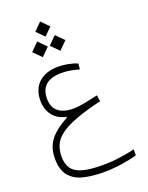

<svg xmlns="http://www.w3.org/2000/svg" viewBox="-190 -862 966 1252"><g transform="rotate(-20 293.0 -235.5)"><path d="M306.6 297.4Q226.1 297.4 165.3 282Q104.5 266.6 70.3 225.1Q36.1 183.6 36.1 105.5Q36.1 25.4 79.1 -26.6Q122.1 -78.6 199.7 -118.2V-126Q140.6 -137.2 108.4 -179.4Q76.2 -221.7 76.2 -282.2Q76.2 -362.3 125.5 -406.7Q174.8 -451.2 260.3 -451.2Q294.4 -451.2 330.3 -444.1Q366.2 -437 392.1 -425.8L388.2 -385.7Q359.4 -394 329.3 -399.7Q299.3 -405.3 269 -405.3Q193.4 -405.3 157.2 -373.3Q121.1 -341.3 121.1 -278.8Q121.1 -220.2 157.2 -190.2Q193.4 -160.2 261.7 -160.2Q295.9 -160.2 338.9 -168.5Q381.8 -176.8 435.1 -189L440.9 -146Q329.6 -119.6 258.8 -92.5Q188 -65.4 149.4 -35.4Q110.8 -5.4 95.9 29.8Q81.1 64.9 81.1 106.9Q81.1 158.2 103 190.2Q125 222.2 176.5 236.8Q228 251.5 316.4 251.5Q379.9 251.5 435.5 243.2Q491.2 234.9 540 224.1L539.1 265.1Q491.7 279.3 430.2 288.3Q368.7 297.4 306.6 297.4ZM188.5 -543.5 134.3 -597.7 188.5 -652.3 242.7 -597.7ZM310.5 -543.5 256.3 -597.7 310.5 -652.3 364.7 -597.7ZM251 -663.6 198.7 -715.3 251 -768.1 303.2 -715.3Z"/></g></svg>

Font: Cascadia Mono NF ExtraLight
Style: Regular
Weight: 200
Monospace: yes
Designer: Aaron Bell
Foundry: Saja Typeworks
Version: Version 2404.023; ttfautohint (v1.8.4)